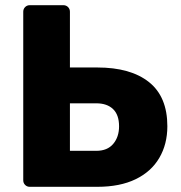

<svg xmlns="http://www.w3.org/2000/svg" viewBox="-20 -720 698 740"><path d="M94.8 0Q84.1 0 76.9 -7.2Q69.6 -14.5 69.6 -25.1V-674.9Q69.6 -685.5 76.9 -692.8Q84.1 -700 94.8 -700H224Q235 -700 242.2 -692.8Q249.5 -685.5 249.5 -674.9V-459.9H355Q483.5 -459.9 554.2 -403.6Q625 -347.2 625 -233.4Q625 -164.2 593.9 -111.3Q562.9 -58.4 502.6 -29.2Q442.4 0 355 0ZM249.5 -138.7H351.2Q394 -138.7 416.4 -165.5Q438.9 -192.2 438.9 -233.2Q438.9 -277.5 415.7 -299.6Q392.5 -321.8 351.2 -321.8H249.5Z"/></svg>

Font: Rubik Light
Style: Regular
Weight: 300
Designer: Hubert and Fischer
Foundry: Hubert and Fischer
Version: Version 2.300;gftools[0.9.30]